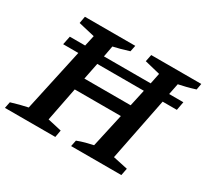

<svg xmlns="http://www.w3.org/2000/svg" viewBox="-138 -852 1131 1053"><g transform="rotate(30 427.5 -326.0)"><path d="M-6 0 2 -40Q32 -49 56.5 -55.5Q81 -62 106 -67L192 -462H96L107 -516H204L219 -584L116 -608L124 -652H443L435 -613Q406 -604 382.5 -597.5Q359 -591 336 -586L323 -516H619L633 -584L535 -608L544 -652H861L854 -613Q822 -603 798 -597Q774 -591 750 -586L736 -516H826L816 -462H726L647 -65L740 -45L731 0H413L421 -39Q447 -49 471.5 -55.5Q496 -62 520 -67L567 -279H275L233 -65L321 -45L313 0ZM291 -357H584L607 -462H312Z"/></g></svg>

Font: Piazzolla SC SemiBold
Style: Italic
Weight: 600
Italic angle: -11.3°
Designer: Juan Pablo del Peral
Foundry: Huerta Tipografica
Version: Version 1.330